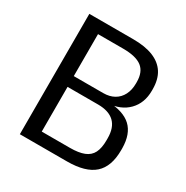

<svg xmlns="http://www.w3.org/2000/svg" viewBox="-161 -834 936 967"><g transform="rotate(30 306.5 -350.0)"><path d="M84.2 -700H339.1Q409.3 -700 456 -681.1Q502.8 -662.2 526.7 -624.8Q550.5 -587.5 550.5 -529.8V-521.7Q550.4 -450.1 506.7 -405.3Q463 -360.6 388.1 -356.2L386.8 -364.4Q478 -360.8 521.7 -320.1Q565.3 -279.3 566.3 -197V-185.5Q566.3 -89.8 515.8 -44.9Q465.3 0 358.4 0H84.2ZM336.8 -66.6Q387.8 -66.6 418.8 -79Q449.9 -91.4 463.7 -118.9Q477.5 -146.4 477.5 -191V-203.3Q477.5 -265.3 445.4 -295.9Q413.4 -326.6 350.3 -326.6H173.1V-66.6ZM344 -389.3Q380.8 -389.3 407.3 -404.3Q433.8 -419.3 448.4 -447.5Q462.9 -475.8 462.9 -513.3V-522Q462.9 -580 428.7 -606.7Q394.4 -633.4 319.6 -633.4H173.1V-389.3Z"/></g></svg>

Font: Pathway Extreme 8pt Thin
Style: Regular
Weight: 100
Designer: Eduardo Rodriguez Tunni
Foundry: Eduardo Rodriguez Tunni
Version: Version 1.000